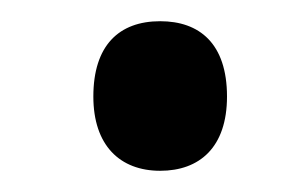

<svg xmlns="http://www.w3.org/2000/svg" viewBox="-20 -440 286 181"><path d="M68 -349C68 -303 93 -279 131 -279C168 -279 194 -301 194 -349C194 -399 168 -420 131 -420C92 -420 68 -397 68 -349Z"/></svg>

Font: Noto Sans Devanagari Condensed Medium
Style: Regular
Weight: 500
Width: 3
Designer: Jelle Bosma - Monotype Design Team
Foundry: Monotype Imaging Inc.
Version: Version 2.004